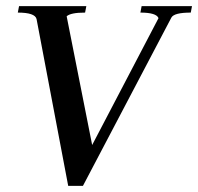

<svg xmlns="http://www.w3.org/2000/svg" viewBox="-20 -605 645 625"><path d="M261 -585 257 -564Q210 -564 197 -552L280 -133L496 -546Q489 -564 437 -564L441 -585H605L601 -564Q547 -564 538 -548L250 0H202L99 -543Q94 -564 38 -564L42 -585Z"/></svg>

Font: Judson
Style: Italic
Weight: 400
Italic angle: -9.5°
Version: Version 20110429